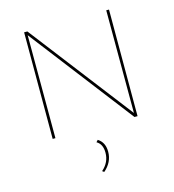

<svg xmlns="http://www.w3.org/2000/svg" viewBox="-131 -767 1036 1145"><g transform="rotate(-15 386.5 -194.0)"><path d="M631 -658H648V0H629L140 -636L141 0H124V-658H144L632 -24ZM382 75Q424 101 424 159Q424 224 370 270L359 262Q407 220 407 161Q407 107 371 87Z"/></g></svg>

Font: EauTestSC Thin
Style: Regular
Weight: 250
Designer: Christian Thalmann (Catharsis Fonts)
Version: Version 0.001;PS 000.001;hotconv 1.0.88;makeotf.lib2.5.64775